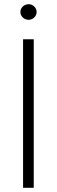

<svg xmlns="http://www.w3.org/2000/svg" viewBox="-20 -894 270 914"><path d="M140.6 0H89.8V-707H140.6ZM77.1 -836.9Q77.1 -852.1 88.6 -863Q100.1 -874 116.2 -874Q131.8 -874 143.1 -863Q154.3 -852.1 154.3 -836.9Q154.3 -821.8 143.1 -810.8Q131.8 -799.8 116.2 -799.8Q100.1 -799.8 88.6 -810.8Q77.1 -821.8 77.1 -836.9Z"/></svg>

Font: Pretendard Std ExtraLight
Style: Regular
Weight: 200
Designer: Base glyphs from Inter by Rasmus Andersson; Hangeul glyphs from Noto Sans CJK(Source Han Sans) by Jang Soo-young and Kan
Foundry: Kil Hyung-jin
Version: Version 1.309